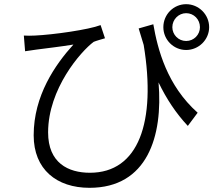

<svg xmlns="http://www.w3.org/2000/svg" viewBox="-20 -835 1040 918"><path d="M804 -705C804 -742 834 -772 870 -772C907 -772 936 -742 936 -705C936 -669 907 -639 870 -639C833 -639 804 -669 804 -705ZM761 -705C761 -645 810 -596 870 -596C930 -596 980 -645 980 -705C980 -766 930 -815 870 -815C810 -815 761 -766 761 -705ZM94 -665 100 -590C120 -593 137 -595 155 -598C193 -603 278 -613 331 -622C244 -526 141 -378 141 -188C141 -25 251 63 408 63C684 63 760 -183 738 -441C776 -362 821 -294 878 -233L925 -296C778 -427 734 -599 713 -719L643 -699L667 -620C728 -250 642 -9 410 -9C306 -9 210 -56 210 -202C210 -410 366 -589 428 -635C443 -641 469 -648 482 -652L461 -715C404 -693 235 -669 147 -665C129 -664 108 -664 94 -665Z"/></svg>

Font: ChiuKong Gothic CL Normal
Style: Regular
Weight: 350
Designer: Ryoko NISHIZUKA 西塚涼子 (kana, bopomofo & ideographs); Paul D. Hunt (Latin, Greek & Cyrillic); Sandoll Communications 산돌커뮤니
Foundry: Adobe
Version: Version 1.300